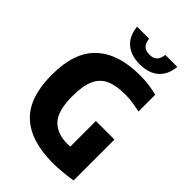

<svg xmlns="http://www.w3.org/2000/svg" viewBox="-275 -1058 1178 1178"><g transform="rotate(45 314.0 -469.0)"><path d="M417 9.5Q225.5 9.5 127.8 -81.5Q30 -172.5 30 -370Q30 -565.5 129.2 -657.8Q228.5 -750 413.5 -750Q458.5 -750 494.5 -745.2Q530.5 -740.5 565.5 -731.5V-585.5Q531 -593.5 499.2 -598.2Q467.5 -603 433 -603Q356 -603 307.2 -581Q258.5 -559 235.2 -507.5Q212 -456 212 -367.5Q212 -239 260 -188Q308 -137 398 -137Q410 -137 422 -137.5V-360H583V-5.5Q541 1.5 498.2 5.5Q455.5 9.5 417 9.5ZM366 -796Q289.5 -796 244 -835Q198.5 -874 191.5 -948H295.5Q300 -911.5 317.2 -895.8Q334.5 -880 366 -880Q397.5 -880 414.8 -895.8Q432 -911.5 436.5 -948H540.5Q533.5 -874 488.2 -835Q443 -796 366 -796Z"/></g></svg>

Font: Encode Sans Condensed Condensed ExtraBold
Style: Regular
Weight: 800
Width: 3
Designer: Multiple Designers
Foundry: Impallari Type
Version: Version 3.000; ttfautohint (v1.8.3) -l 8 -r 50 -G 200 -x 14 